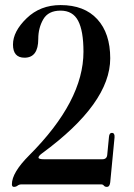

<svg xmlns="http://www.w3.org/2000/svg" viewBox="-20 -727 528 757"><path d="M26.9 -0.5Q26.9 -46.4 95.2 -114.7Q309.1 -328.6 309.1 -522.9Q309.1 -605 288.1 -645Q267.1 -685.1 218.8 -685.1Q170.4 -685.1 150.6 -650.9Q130.9 -616.7 130.9 -573.7Q130.9 -499.5 76.7 -499.5Q31.2 -499.5 31.2 -551.3Q31.2 -603 85 -655Q138.7 -707 218.8 -707Q312.5 -707 363.5 -651.4Q414.6 -595.7 414.6 -497.1Q414.6 -319.8 146.5 -123Q131.8 -112.3 131.8 -105.7Q131.8 -99.1 153.8 -99.1H383.3Q401.4 -99.1 402.8 -116.7L409.7 -187.5Q411.1 -203.1 420.9 -203.1Q433.1 -203.1 431.6 -185.1L414.6 -8.3Q412.6 9.8 401.4 9.8Q393.6 9.8 389.6 4.9Q385.7 0 379.4 0H64.5Q55.7 0 49.3 4.9Q43 9.8 34.9 9.8Q26.9 9.8 26.9 -0.5Z"/></svg>

Font: UnifrakturMaguntia16
Style: Book
Weight: 400
Designer: j. 'mach' wust, Gerrit Ansmann, Georg Duffner, based on a font by Peter Wiegel, original typeface by Carl Albert Fahrenw
Version: Version 2017-03-19